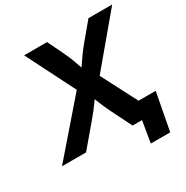

<svg xmlns="http://www.w3.org/2000/svg" viewBox="-220 -893 1179 1214"><g transform="rotate(-30 370.0 -286.0)"><path d="M-23.9 0 346.7 -427.2 328.1 -314.5 119.6 -727.5H287.1L346.2 -605Q361.3 -573.2 371.6 -546.1Q381.8 -519 390.1 -493.9Q398.4 -468.8 408.2 -441.9H369.1Q388.7 -468.8 405.5 -493.9Q422.4 -519 441.7 -546.1Q460.9 -573.2 487.3 -605L589.4 -727.5H762.7L423.3 -322.3L440.9 -429.7L663.6 0H491.7L415.5 -152.8Q401.9 -181.2 392.6 -202.4Q383.3 -223.6 376 -242.9Q368.7 -262.2 359.4 -285.6H382.8Q366.2 -262.7 352.1 -242.9Q337.9 -223.1 321.5 -202.1Q305.2 -181.2 281.2 -152.8L151.9 0ZM534.7 156.2 560.5 0H518.6L538.1 -117.2H728L676.3 156.2Z"/></g></svg>

Font: Inter 18pt
Style: Bold Italic
Weight: 700
Italic angle: -9.3988°
Designer: Rasmus Andersson
Foundry: rsms
Version: Version 4.001;git-66647c0bb